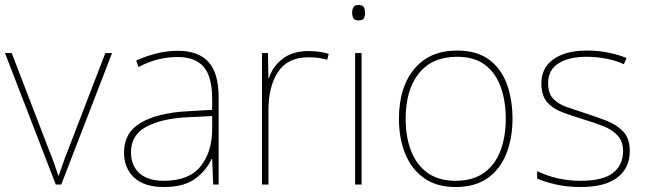

<svg xmlns="http://www.w3.org/2000/svg" viewBox="-20 -741 2596 771"><path d="M204 0 0 -528H27L177 -138Q190 -106 198 -83.5Q206 -61 214 -36H216Q225 -61 232.5 -83.5Q240 -106 253 -138L403 -528H430L226 0Z M694 -537Q776 -537 817 -492.5Q858 -448 858 -350V0H836L832 -103H830Q809 -57 764 -23.5Q719 10 638 10Q559 10 518.5 -28Q478 -66 478 -129Q478 -208 544.5 -247.5Q611 -287 729 -294L832 -300V-343Q832 -433 798 -472.5Q764 -512 694 -512Q654 -512 616.5 -503Q579 -494 536 -472L527 -498Q567 -516 608.5 -526.5Q650 -537 694 -537ZM731 -270Q629 -265 567.5 -232Q506 -199 506 -129Q506 -76 540 -45.5Q574 -15 638 -15Q738 -15 784.5 -72Q831 -129 832 -220V-275Z M1219 -536Q1243 -536 1262.5 -533Q1282 -530 1300 -525L1294 -501Q1275 -506 1258.5 -508.5Q1242 -511 1219 -511Q1136 -511 1097 -453Q1058 -395 1058 -297V0H1032V-528H1056L1058 -427H1060Q1074 -473 1114.5 -504.5Q1155 -536 1219 -536Z M1419 -721Q1437 -721 1441.5 -711.5Q1446 -702 1446 -690Q1446 -677 1441.5 -668Q1437 -659 1419 -659Q1404 -659 1399 -668Q1394 -677 1394 -690Q1394 -702 1399 -711.5Q1404 -721 1419 -721ZM1432 -528V0H1406V-528Z M2038 -264Q2038 -187 2013.5 -124.5Q1989 -62 1938.5 -26Q1888 10 1809 10Q1733 10 1682.5 -26Q1632 -62 1607 -124Q1582 -186 1582 -264Q1582 -390 1643.5 -464Q1705 -538 1815 -538Q1895 -538 1944 -501.5Q1993 -465 2015.5 -403Q2038 -341 2038 -264ZM1609 -264Q1609 -191 1631 -134.5Q1653 -78 1697.5 -46.5Q1742 -15 1809 -15Q1879 -15 1923.5 -47Q1968 -79 1989.5 -135.5Q2011 -192 2011 -264Q2011 -333 1991.5 -389.5Q1972 -446 1929 -479.5Q1886 -513 1815 -513Q1716 -513 1662.5 -447Q1609 -381 1609 -264Z M2509 -134Q2509 -67 2459.5 -28.5Q2410 10 2311 10Q2256 10 2211 -0.5Q2166 -11 2137 -24V-54Q2217 -15 2311 -15Q2402 -15 2442 -47Q2482 -79 2482 -134Q2482 -173 2460.5 -196.5Q2439 -220 2402.5 -234.5Q2366 -249 2322 -262Q2276 -276 2237.5 -290.5Q2199 -305 2176.5 -331.5Q2154 -358 2154 -407Q2154 -469 2203 -503.5Q2252 -538 2336 -538Q2383 -538 2424 -529.5Q2465 -521 2496 -508L2485 -483Q2457 -497 2416.5 -505Q2376 -513 2336 -513Q2264 -513 2222.5 -486.5Q2181 -460 2181 -407Q2181 -366 2201.5 -344.5Q2222 -323 2256.5 -311Q2291 -299 2331 -286Q2375 -272 2416 -256Q2457 -240 2483 -212.5Q2509 -185 2509 -134Z"/></svg>

Font: Noto Sans Lao Looped Thin
Style: Regular
Weight: 100
Designer: Mark Frömberg, Ben Mitchell
Foundry: The Fontpad Ltd
Version: Version 1.002; ttfautohint (v1.8.4.7-5d5b)